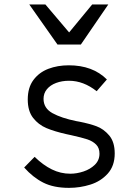

<svg xmlns="http://www.w3.org/2000/svg" viewBox="-20 -860 640 882"><path d="M91 -90.5 139 -139.5Q178 -101.5 218.2 -81.8Q258.5 -62 303 -62Q332.5 -62 363.5 -72.2Q394.5 -82.5 415.8 -103.2Q437 -124 437 -154Q437 -180.5 421.5 -196Q406 -211.5 381.2 -219.8Q356.5 -228 307 -239L286 -243.5Q230.5 -256 193.5 -271.5Q156.5 -287 132 -318.5Q107.5 -350 107.5 -403Q107.5 -457.5 133.5 -492.5Q159.5 -527.5 202 -543.8Q244.5 -560 296 -560Q406 -560 471 -495L424 -441Q363.5 -489 297 -489Q264.5 -489 237.8 -479Q211 -469 195.5 -450.2Q180 -431.5 180 -406Q180 -363 221 -340.2Q262 -317.5 331 -303.5Q340 -301.5 345 -301Q390.5 -292 423.2 -280Q456 -268 481.5 -238Q507 -208 507 -155Q507 -98 475 -62.5Q443 -27 395.2 -12Q347.5 3 297 3Q226.5 3 179 -21Q131.5 -45 91 -90.5ZM114.5 -839.5H188.5L297.5 -711L403.5 -839.5H477.5L351.5 -655.5H244Z"/></svg>

Font: JuliaMono Light
Style: Regular
Weight: 300
Monospace: yes
Designer: cormullion
Foundry: corm
Version: Version 0.054; ttfautohint (v1.8.4)